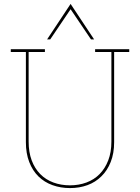

<svg xmlns="http://www.w3.org/2000/svg" viewBox="-20 -951 714 979"><path d="M497 -52Q467 -22 426 -7Q385 8 337 8Q289 8 247.5 -7Q206 -22 176 -51.5Q146 -81 129 -125Q112 -169 112 -226V-686H35V-700H209V-686H126V-229Q126 -175 141.5 -133.5Q157 -92 185 -63.5Q213 -35 252 -20.5Q291 -6 337 -6Q382 -6 421 -20.5Q460 -35 488 -63.5Q516 -92 532 -133.5Q548 -175 548 -229V-686H465V-700H639V-686H562V-226Q562 -169 544.5 -125Q527 -81 497 -52ZM236 -750H220Q250 -795 280 -840.5Q310 -886 340 -931Q370 -886 400 -840.5Q430 -795 460 -750H444Q418 -788 392 -827Q366 -866 340 -904Q314 -866 288 -827Q262 -788 236 -750Z"/></svg>

Font: Josefin Slab Thin
Style: Regular
Weight: 100
Designer: Santiago Orozco
Foundry: Typemade
Version: Version 2.000